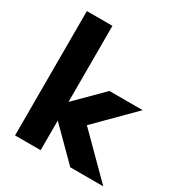

<svg xmlns="http://www.w3.org/2000/svg" viewBox="-163 -804 866 920"><g transform="rotate(30 270.0 -344.0)"><path d="M540 0H357.5L193.5 -164V0H52V-688H193.5V-267L337 -410.5H521L325.5 -214.5Z"/></g></svg>

Font: Lucymar Sans
Style: Bold
Weight: 700
Foundry: The League of Moveable Type (original font) / Main changes by Cristiano Sobral with portions from Mirco Monsees
Version: Version 2.001;August 30, 2020;FontCreator 13.0.0.2681 64-bit